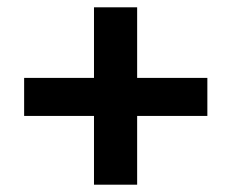

<svg xmlns="http://www.w3.org/2000/svg" viewBox="-20 -546 633 525"><path d="M355 -229V-41H237V-229H46V-333H237V-526H355V-333H547V-229Z"/></svg>

Font: Our Lexend Medium
Style: Regular
Weight: 500
Designer: Bonnie Shaver-Troup, Thomas Jockin
Foundry: Lexend
Version: Version 1.007